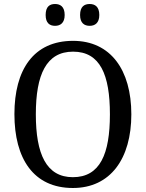

<svg xmlns="http://www.w3.org/2000/svg" viewBox="-20 -929 729 959"><path d="M428 -800C454 -800 476 -814 476 -854C476 -896 454 -909 428 -909C401 -909 380 -896 380 -854C380 -814 401 -800 428 -800ZM255 -800C281 -800 303 -814 303 -854C303 -896 281 -909 255 -909C228 -909 208 -896 208 -854C208 -814 228 -800 255 -800ZM344 10C532 10 636 -137 636 -358C636 -580 532 -725 345 -725C147 -725 52 -580 52 -359C52 -137 147 10 344 10ZM344 -44C211 -44 159 -160 159 -358C159 -556 211 -671 345 -671C480 -671 529 -556 529 -358C529 -160 480 -44 344 -44Z"/></svg>

Font: Noto Serif Devanagari SemiCondensed
Style: Regular
Weight: 400
Width: 4
Designer: Universal Thirst, Indian Type Foundry and the Monotype Design Team
Foundry: Monotype Imaging Inc.
Version: Version 2.004